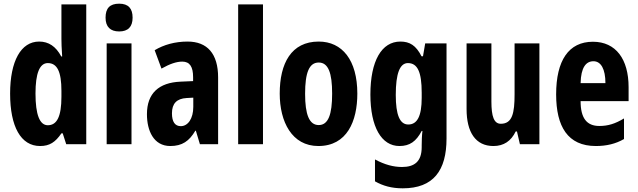

<svg xmlns="http://www.w3.org/2000/svg" viewBox="-20 -784 3469 1044"><path d="M198 10C250 10 281 -11 314 -59H321L340 0H449V-760H314V-573C314 -552 315 -521 318 -477H313C284 -532 244 -558 193 -558C94 -558 35 -452 35 -275C35 -96 93 10 198 10ZM240 -103C196 -103 173 -160 173 -276C173 -384 195 -441 240 -441C291 -441 314 -394 314 -290V-258C314 -151 290 -103 240 -103Z M628 -764C577 -764 554 -739 554 -688C554 -638 580 -613 628 -613C676 -613 701 -638 701 -688C701 -738 678 -764 628 -764ZM695 -548H560V0H695Z M1000 -558C932 -558 871 -541 821 -511L858 -411C904 -437 940 -449 971 -449C1012 -449 1030 -421 1030 -364V-343L962 -340C844 -335 779 -277 779 -163C779 -74 815 10 906 10C971 10 1009 -17 1042 -73H1045L1067 0H1166V-363C1166 -492 1107 -558 1000 -558ZM995 -251 1031 -253V-203C1031 -139 1002 -98 963 -98C932 -98 915 -121 915 -168C915 -221 941 -248 995 -251Z M1410 0V-760H1275V0Z M1923 -275C1923 -457 1841 -558 1713 -558C1564 -558 1501 -440 1501 -275C1501 -122 1567 10 1711 10C1867 10 1923 -125 1923 -275ZM1639 -274C1639 -389 1661 -444 1713 -444C1765 -444 1786 -388 1786 -275C1786 -161 1765 -104 1713 -104C1661 -104 1639 -162 1639 -274Z M2157 -558C2055 -558 1994 -453 1994 -270C1994 -94 2054 10 2152 10C2208 10 2243 -15 2273 -72H2277C2274 -48 2273 -16 2273 6V16C2273 95 2233 124 2166 124C2120 124 2073 112 2019 83V202C2063 227 2110 240 2170 240C2337 240 2408 143 2408 -31V-548H2292L2280 -478H2272C2242 -537 2208 -558 2157 -558ZM2198 -441C2250 -441 2273 -393 2273 -280V-252C2273 -153 2249 -107 2200 -107C2154 -107 2132 -159 2132 -268C2132 -384 2154 -441 2198 -441Z M2913 -548H2778V-271C2778 -169 2766 -111 2703 -111C2666 -111 2652 -151 2652 -232V-548H2517V-191C2517 -65 2566 10 2663 10C2719 10 2759 -17 2784 -69H2791L2807 0H2913Z M3204 -557C3072 -557 3004 -455 3004 -271C3004 -96 3067 10 3220 10C3278 10 3328 -2 3373 -28V-140C3325 -111 3286 -99 3239 -99C3170 -99 3137 -142 3137 -234H3398V-310C3398 -462 3329 -557 3204 -557ZM3207 -451C3248 -451 3272 -408 3272 -332H3137C3139 -417 3166 -451 3207 -451Z"/></svg>

Font: Noto Sans Oriya ExtCond Bold
Style: Bold
Weight: 700
Width: 2
Designer: Amélie Bonet and Sol Matas
Foundry: Google LLC
Version: Version 2.006